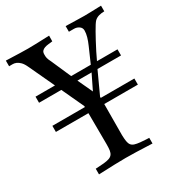

<svg xmlns="http://www.w3.org/2000/svg" viewBox="-176 -806 856 918"><g transform="rotate(-30 252.5 -347.0)"><path d="M293.9 -278.8 293 -107.9Q293.5 -86.9 295.7 -73.2Q297.9 -59.6 304 -51.5Q310.1 -43.5 321.5 -39.8Q333 -36.1 351.6 -34.2Q369.6 -32.2 381.6 -32Q393.6 -31.7 399.4 -31.2V0Q299.3 -4.4 253.4 -4.4Q208 -4.4 104 0V-31.2L148.9 -34.2Q168 -36.1 179.4 -40Q190.9 -43.9 197.3 -52Q203.6 -60.1 205.6 -73.2Q207.5 -86.4 207.5 -106.4L206.5 -278.8H26.9V-312.5H206.5V-317.9L149.9 -439.9H26.9V-473.6H134.3L69.3 -612.8Q59.6 -634.3 49.3 -644.5Q39.1 -654.8 28.8 -658.9Q18.6 -663.1 8.8 -662.8Q-1 -662.6 -9.8 -662.6V-693.8Q37.6 -691.9 67.1 -691.2Q96.7 -690.4 110.8 -690.4Q124 -690.4 153.6 -691.2Q183.1 -691.9 229 -693.8L228.5 -662.6Q216.8 -661.1 205.3 -659.9Q193.8 -658.7 184.8 -655.5Q175.8 -652.3 169.9 -646Q164.1 -639.6 164.1 -627.4Q164.1 -621.1 164.3 -616.5Q164.6 -611.8 165.8 -606.9Q167 -602.1 169.4 -596.2Q171.9 -590.3 176.3 -581.5L223.6 -473.6H332L368.2 -556.2Q377.4 -576.7 382.8 -595.7Q388.2 -614.7 388.2 -630.4Q388.2 -645.5 376 -654.1Q363.8 -662.6 348.6 -662.6H320.3V-693.8Q360.4 -692.9 386.2 -692.1Q412.1 -691.4 423.3 -691.4Q436.5 -691.4 459.2 -692.1Q481.9 -692.9 515.6 -693.8V-662.6Q499.5 -662.6 485.4 -658.7Q471.2 -654.8 460.9 -645Q456.1 -640.1 448.7 -628.7Q441.4 -617.2 431.9 -600.6Q422.4 -584 410.9 -562.5Q399.4 -541 386.7 -516.1L366.2 -473.6H479.5V-439.9H349.6L293.9 -318.8V-312.5H479.5V-278.8ZM238.8 -439.9 276.9 -357.9 316.9 -439.9Z"/></g></svg>

Font: XB Kayhan
Style: Regular
Weight: 400
Designer: Behnam
Foundry: Irmug
Version: Version 7.300 2009